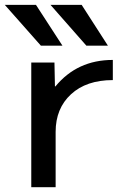

<svg xmlns="http://www.w3.org/2000/svg" viewBox="-58 -780 542 800"><path d="M-38.1 -759.8H91.8L202.1 -589.8H112.3ZM72.3 0V-519.5H168.9L170.9 -419.9H172.9Q263.7 -530.3 412.1 -530.3V-446.3Q301.8 -446.3 237.8 -387.2Q173.8 -328.1 173.8 -230.5V0ZM152.3 -759.8H282.2L391.6 -589.8H301.8Z"/></svg>

Font: GenEi M Gothic v2 Medium
Style: Regular
Weight: 500
Version: Version 2.0